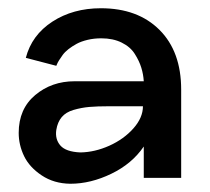

<svg xmlns="http://www.w3.org/2000/svg" viewBox="-20 -427 505 461"><path d="M222.2 -407.2Q311 -407.2 363 -355.2Q415 -303.2 415 -211.9V0H325.2V-75.2Q296.9 -33.7 247.3 -9.8Q197.8 14.2 148.9 14.2Q109.4 13.7 80.1 -5.9Q50.8 -25.4 37.8 -52.2Q24.9 -79.1 24.9 -107.9Q24.9 -165.5 64.5 -198.7Q104 -231.9 159.2 -231.9H325.2Q324.2 -248.5 319.3 -264.4Q314.5 -280.3 303.7 -297.4Q293 -314.5 272.2 -324.7Q251.5 -335 223.1 -335Q205.6 -335 190.2 -331.3Q174.8 -327.6 164.1 -321.8Q153.3 -315.9 144.5 -309.1Q135.7 -302.2 130.6 -295.2Q125.5 -288.1 121.8 -282.2Q118.2 -276.4 116.7 -272.5L115.2 -269L42 -288.1Q56.2 -342.8 105.7 -375Q155.3 -407.2 222.2 -407.2ZM172.9 -61Q207.5 -61.5 242.4 -77.1Q277.3 -92.8 300.3 -118.7Q323.2 -144.5 323.2 -171.9H243.2Q212.9 -171.9 194.1 -170.2Q175.3 -168.5 156.7 -163.1Q138.2 -157.7 128.2 -145.8Q118.2 -133.8 115.2 -115.2Q111.8 -92.8 125 -77.6Q138.2 -62.5 172.9 -61Z"/></svg>

Font: Neutral Grotesk
Style: Regular
Weight: 400
Designer: Nawras Khrais
Foundry: Nawras Khrais
Version: Version 1.000;PS 001.000;hotconv 1.0.88;makeotf.lib2.5.64775